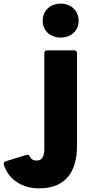

<svg xmlns="http://www.w3.org/2000/svg" viewBox="-186 -808 502 1057"><path d="M148 -601C204 -601 247 -638 247 -694C247 -750 204 -788 148 -788C92 -788 49 -750 49 -694C49 -638 92 -601 148 -601ZM23 229C174 231 238 141 238 -8V-516C238 -525 232 -531 222 -531H74C64 -531 58 -525 58 -516V10C58 57 43 76 15 76C-3 76 -14 69 -21 54C-26 46 -32 42 -41 45L-155 80C-164 83 -168 90 -165 99C-136 186 -60 227 23 229Z"/></svg>

Font: LINE Seed Sans TH ExtraBold
Style: Regular
Weight: 800
Designer: Dalton Maag Ltd | Thai characters by Cadson Demak Co.,Ltd.
Foundry: Dalton Maag Ltd
Version: Version 1.003